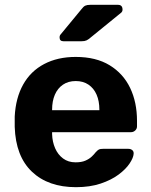

<svg xmlns="http://www.w3.org/2000/svg" viewBox="-20 -766 625 796"><path d="M295 10Q180 10 112.5 -54Q45 -118 41 -240Q41 -248 41 -261.5Q41 -275 41 -283Q45 -360 76 -415.5Q107 -471 163 -500.5Q219 -530 294 -530Q378 -530 434.5 -495.5Q491 -461 519.5 -401.5Q548 -342 548 -265V-242Q548 -232 540.5 -225Q533 -218 523 -218H196Q196 -217 196 -214.5Q196 -212 196 -210Q197 -178 208.5 -151.5Q220 -125 241.5 -109Q263 -93 293 -93Q318 -93 334 -100Q350 -107 360.5 -117Q371 -127 376 -134Q385 -144 390.5 -146.5Q396 -149 408 -149H512Q522 -149 528.5 -143.5Q535 -138 534 -128Q533 -112 517.5 -88.5Q502 -65 472 -42.5Q442 -20 397.5 -5Q353 10 295 10ZM196 -309H392V-311Q392 -347 380.5 -373.5Q369 -400 347 -415Q325 -430 294 -430Q263 -430 241 -415Q219 -400 207.5 -373.5Q196 -347 196 -311ZM243 -595Q227 -595 227 -611Q227 -619 232 -624L317 -727Q326 -739 333.5 -742.5Q341 -746 354 -746H469Q488 -746 488 -726Q488 -719 483 -714L354 -609Q346 -602 338.5 -598.5Q331 -595 318 -595Z"/></svg>

Font: Rubik Light SemiBold
Style: Regular
Weight: 600
Version: Version 2.300;gftools[0.9.30]